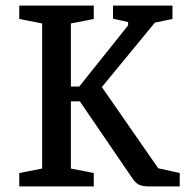

<svg xmlns="http://www.w3.org/2000/svg" viewBox="-20 -668 664 688"><path d="M49 0V-48L131 -64V-584L49 -600V-648H316V-600L234 -584V-358H264L439 -577V-589L385 -601V-648H598V-600L535 -587L345 -356L547 -65L624 -48V0H514Q489 0 476.5 -7Q464 -14 451 -34L266 -305H234V-64L316 -48V0Z"/></svg>

Font: Faustina Medium
Style: Regular
Weight: 500
Designer: Alfonso Garcia
Foundry: http://www.omnibus-type.com
Version: Version 1.200